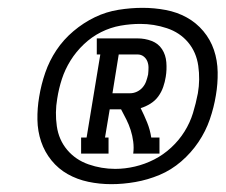

<svg xmlns="http://www.w3.org/2000/svg" viewBox="-20 -920 576 490"><path d="M187 -528V-569H201L236 -781H227V-822H331Q350 -822 367 -815.5Q384 -809 393.5 -794.5Q403 -780 404.5 -761Q406 -742 403 -724Q401 -711 396.5 -698Q392 -685 384 -674Q376 -663 364 -655.5Q352 -648 339 -644Q348 -626 355.5 -607.5Q363 -589 366 -569H387V-528H320Q322 -543 320 -558.5Q318 -574 313.5 -588Q309 -602 302.5 -615Q296 -628 289 -641H260L248 -569H257V-528ZM267 -682H312Q321 -682 329.5 -686Q338 -690 344 -697Q350 -704 353 -712.5Q356 -721 358 -730Q359 -739 359 -747.5Q359 -756 356 -763.5Q353 -771 346.5 -776Q340 -781 331 -781H283ZM264 -450Q234 -450 205.5 -456Q177 -462 153 -475.5Q129 -489 111.5 -510.5Q94 -532 85 -558.5Q76 -585 75.5 -614.5Q75 -644 80 -673Q85 -704 95.5 -734.5Q106 -765 124 -792Q142 -819 167.5 -840.5Q193 -862 222 -876Q251 -890 282.5 -895Q314 -900 344 -900Q374 -900 403 -894.5Q432 -889 456.5 -875.5Q481 -862 499 -840.5Q517 -819 526 -792.5Q535 -766 535.5 -736Q536 -706 531 -677Q526 -646 515.5 -615.5Q505 -585 486.5 -557.5Q468 -530 442.5 -508Q417 -486 387 -473.5Q357 -461 325.5 -455.5Q294 -450 264 -450ZM274 -489Q299 -489 324.5 -495Q350 -501 373.5 -513Q397 -525 417 -543.5Q437 -562 451 -584.5Q465 -607 472.5 -631.5Q480 -656 485 -682Q491 -717 486 -752Q481 -787 460 -812Q439 -837 406 -848Q373 -859 338 -859Q313 -859 287.5 -854.5Q262 -850 238 -838Q214 -826 194 -807Q174 -788 160 -765.5Q146 -743 138 -718.5Q130 -694 126 -668Q120 -633 125 -598Q130 -563 151.5 -537.5Q173 -512 206 -500.5Q239 -489 274 -489Z"/></svg>

Font: Iosevka Curly Slab MdObl
Style: Regular
Weight: 500
Italic angle: -9°
Monospace: yes
Designer: Belleve Invis
Foundry: Belleve Invis
Version: Version 11.0.0; ttfautohint (v1.8.3)